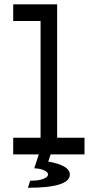

<svg xmlns="http://www.w3.org/2000/svg" viewBox="-20 -719 455 894"><path d="M160.6 0H41.5V-77.6H168.9V-621.1H41.5V-698.7H246.1V-77.6H373.5V0H215.8L204.6 33.2Q305.2 51.3 305.2 93.3Q305.2 155.3 109.9 155.3L120.6 122.1H129.9Q160.6 122.1 182.1 113.8Q203.6 105.5 203.6 93.3Q203.6 82 185.3 74Q167 65.9 139.6 64.5Z"/></svg>

Font: Turpis
Style: Regular
Weight: 400
Designer: GGBotNet
Foundry: f0n7
Version: 1.00